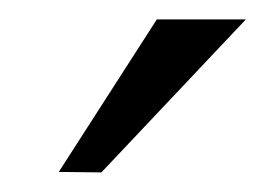

<svg xmlns="http://www.w3.org/2000/svg" viewBox="-20 -740 282 196"><path d="M83.5 -564 40 -564.5 140.1 -720.2H231Z"/></svg>

Font: Pontano Sans Light
Style: Regular
Weight: 300
Designer: Vernon Adams
Foundry: Vernon Adams
Version: Version 2.001